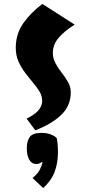

<svg xmlns="http://www.w3.org/2000/svg" viewBox="-20 -623 459 974"><path d="M196 201 192 199Q180 209 163 209Q141 209 128.5 187.5Q116 166 116 130Q116 91 131.5 71Q147 51 191 51Q216 51 236.5 58.5Q257 66 268 78Q274 111 274 149Q274 204 257 249Q240 294 199 331L145 280Q172 258 182 237.5Q192 217 196 201ZM159 38 115 -21Q162 -45 178 -67Q194 -89 194 -111Q194 -136 180.5 -158.5Q167 -181 147 -204.5Q127 -228 107 -254.5Q87 -281 73.5 -311.5Q60 -342 60 -380Q60 -451 98 -505Q136 -559 195 -603L359 -498Q311 -469 279.5 -433.5Q248 -398 248 -355Q248 -327 261.5 -302Q275 -277 293.5 -253.5Q312 -230 325.5 -206Q339 -182 339 -155Q339 -86 290 -39.5Q241 7 159 38Z"/></svg>

Font: Joti One
Style: Regular
Weight: 400
Designer: Eduardo Rodriguez Tunni
Foundry: Eduardo Rodriguez Tunni
Version: Version 1.002; ttfautohint (v1.8.4.7-5d5b);gftools[0.9.24]